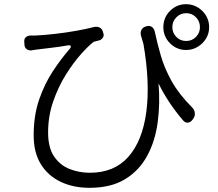

<svg xmlns="http://www.w3.org/2000/svg" viewBox="-20 -835 1040 918"><path d="M804 -705Q804 -678 823 -658.5Q842 -639 870 -639Q898 -639 917 -658.5Q936 -678 936 -705Q936 -733 917 -752.5Q898 -772 870 -772Q843 -772 823.5 -752.5Q804 -733 804 -705ZM761 -705Q761 -751 793 -783Q825 -815 870 -815Q900 -815 925 -800Q950 -785 965 -760.5Q980 -736 980 -705Q980 -675 965 -650.5Q950 -626 925 -611Q900 -596 870 -596Q825 -596 793 -628Q761 -660 761 -705ZM96 -636Q95 -649 103 -656.5Q111 -664 124 -665Q129 -665 133 -665Q137 -665 147 -665Q191 -667 243.5 -673Q296 -679 346 -688Q396 -697 430 -706Q444 -709 456 -703.5Q468 -698 472 -683L474 -676Q478 -666 473 -657Q468 -648 458 -643Q445 -640 428 -635Q405 -618 368.5 -577.5Q332 -537 295.5 -479Q259 -421 234.5 -350.5Q210 -280 210 -202Q210 -129 238.5 -87Q267 -45 312.5 -27Q358 -9 410 -9Q526 -9 593.5 -85Q661 -161 679.5 -299.5Q698 -438 666 -624L654 -665Q650 -680 656.5 -692.5Q663 -705 679 -709Q694 -714 705 -707Q716 -700 720 -684Q732 -627 749.5 -567Q767 -507 801.5 -445.5Q836 -384 899 -321Q910 -310 911.5 -294.5Q913 -279 903 -266L900 -262Q890 -249 877 -248.5Q864 -248 854 -261Q783 -344 738 -436Q746 -340 734 -250.5Q722 -161 684 -90.5Q646 -20 578.5 21.5Q511 63 408 63Q330 63 269.5 34Q209 5 175 -50.5Q141 -106 141 -188Q141 -283 167 -358.5Q193 -434 232.5 -494Q272 -554 313 -601Q321 -610 318 -615Q315 -620 304 -618Q266 -611 225 -606.5Q184 -602 155 -598Q145 -597 140.5 -596Q136 -595 130 -594Q117 -593 107.5 -600Q98 -607 97 -620Z"/></svg>

Font: Chiron GoRound TC N
Style: Regular
Weight: 350
Designer: Ryoko NISHIZUKA 西塚涼子 (kana, bopomofo & ideographs); Paul D. Hunt (Latin, Greek & Cyrillic); Sandoll Communications 산돌커뮤니
Foundry: Adobe
Version: Version 1.000;hotconv 1.1.1;makeotfexe 2.6.0